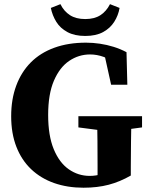

<svg xmlns="http://www.w3.org/2000/svg" viewBox="-20 -880 715 919"><path d="M379.8 18.5Q302.6 18.5 238.9 -3.9Q175.1 -26.4 129 -70.2Q83 -114 58.3 -177.7Q33.5 -241.3 33.5 -323.7Q33.5 -405 57.7 -470.1Q81.8 -535.2 127.5 -581.3Q173.3 -627.3 240.2 -651.6Q307 -675.8 391.5 -675.8Q424.8 -675.8 458.3 -670.8Q491.9 -665.8 524.3 -655.7Q556.8 -645.5 585.5 -630.2L589.5 -474.3H511.9L476.7 -633.2L546.1 -618.9V-566.1Q509.6 -595.6 476.8 -607.5Q444 -619.4 411.2 -619.4Q357 -619.4 311.4 -588.7Q265.7 -557.9 238.1 -493.8Q210.5 -429.6 210.5 -330Q210.5 -230.5 237.3 -165.8Q264.1 -101 309.4 -69.6Q354.6 -38.1 409.4 -38.1Q441 -38.1 466 -47.1Q490.9 -56 523 -73.5L447 -9.2V-85.2Q447 -145.7 446.5 -204.1Q446 -262.4 444 -323.7H609.1Q608.1 -264.1 607.1 -204.1Q606.1 -144.2 606.1 -81.6V-39.8Q554.1 -9.9 500.1 4.3Q446 18.5 379.8 18.5ZM355.2 -270.2V-323.7H659.9V-270.2L542.5 -254.3H477.4ZM223.3 -842 269.2 -860.1Q285.9 -826.1 314.9 -807.4Q343.9 -788.8 387.9 -788.8Q432.2 -788.8 460.7 -807.4Q489.3 -826.1 506.5 -860.1L552.4 -842Q546.3 -806.3 526.8 -775.6Q507.3 -744.8 473.3 -726.4Q439.2 -707.9 387.9 -707.9Q337.2 -707.9 302.8 -726.4Q268.4 -744.8 249.4 -775.6Q230.5 -806.3 223.3 -842Z"/></svg>

Font: Source Serif 4 Variable
Style: Regular
Weight: 400
Designer: Frank Grießhammer
Foundry: Adobe
Version: Version 4.005;hotconv 1.1.0;makeotfexe 2.6.0